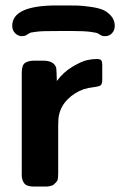

<svg xmlns="http://www.w3.org/2000/svg" viewBox="-20 -686 442 706"><path d="M402 -591Q402 -575 392 -564Q382 -553 366 -553Q357 -553 351.5 -556Q346 -559 341 -562.5Q336 -566 312 -569Q288 -572 246 -572H204Q168 -572 146 -571.5Q124 -571 111.5 -569Q99 -567 95 -566.5Q91 -566 85 -562Q79 -558 77 -557Q70 -553 61 -553Q47 -553 36 -563.5Q25 -574 25 -591Q25 -666 189 -666H223Q250 -666 266.5 -665.5Q283 -665 312 -661Q341 -657 358 -650Q375 -643 388.5 -627.5Q402 -612 402 -591ZM60 -43V-418Q60 -447 72.5 -455Q85 -463 106 -463H139Q166 -463 179 -450Q186 -442 187 -434Q188 -426 189 -388Q213 -421 247 -441Q281 -461 300.5 -465Q320 -469 335 -469H336Q349 -469 352.5 -464Q356 -459 356 -447V-391Q356 -380 351 -373Q345 -368 324.5 -365.5Q304 -363 288 -358Q254 -346 229 -321Q204 -296 197 -263Q194 -250 194 -225V-50Q194 -29 191 -22.5Q188 -16 176 -6Q164 0 148 0H105Q78 0 69 -12Q60 -24 60 -43Z"/></svg>

Font: CMU Sans Serif
Style: Bold
Weight: 700
Version: Version 0.7.0